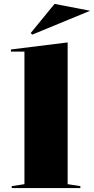

<svg xmlns="http://www.w3.org/2000/svg" viewBox="-20 -962 481 982"><path d="M326 -20 391 -10V0H40V-10L105 -20V-698H36V-709L326 -745ZM145 -785 137 -793 259 -942 441 -907Z"/></svg>

Font: Kalnia SemiExpanded Medium
Style: Regular
Weight: 500
Width: 6
Designer: Frida Medrano
Foundry: Frida Medrano
Version: Version 1.105